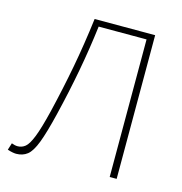

<svg xmlns="http://www.w3.org/2000/svg" viewBox="-101 -752 809 852"><g transform="rotate(15 304.0 -326.0)"><path d="M48 8Q41 8 30.5 6Q20 4 8 0L18 -32Q26 -29 32.5 -27.5Q39 -26 46 -26Q65 -26 80.5 -38.5Q96 -51 112 -91.5Q128 -132 148 -214Q175 -327 195 -433.5Q215 -540 230 -660H508V0H476V-632H256Q243 -526 223.5 -421.5Q204 -317 178 -210Q156 -119 138 -72Q120 -25 99 -8.5Q78 8 48 8Z"/></g></svg>

Font: Source Sans Variable
Style: Regular
Weight: 200
Designer: Paul D. Hunt
Foundry: Adobe Systems Incorporated
Version: Version 3.006;hotconv 1.0.111;makeotfexe 2.5.65597